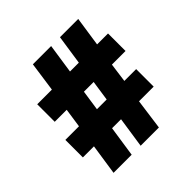

<svg xmlns="http://www.w3.org/2000/svg" viewBox="-168 -769 907 907"><g transform="rotate(-45 285.0 -316.0)"><path d="M110 -154 87 0H208L231 -154H291L268 0H390L411 -154H509V-271H430L443 -367H534V-484H461L483 -632H361L339 -484H280L302 -632H180L159 -484H61V-367H141L127 -271H36V-154ZM309 -268H244L259 -370H324Z"/></g></svg>

Font: Noto Sans Devanagari Condensed Black
Style: Regular
Weight: 900
Width: 3
Designer: Jelle Bosma - Monotype Design Team
Foundry: Monotype Imaging Inc.
Version: Version 2.004